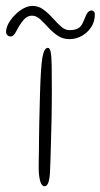

<svg xmlns="http://www.w3.org/2000/svg" viewBox="-72 -608 340 650"><path d="M78.5 22.5Q71.5 22.5 67 12.8Q62.5 3 60.8 -11Q59 -25 59 -38.5Q59 -50.5 59.2 -66.8Q59.5 -83 59.8 -103.2Q60 -123.5 60.2 -146Q60.5 -168.5 61 -193Q61.5 -217.5 62.2 -243Q63 -268.5 63.5 -293.5Q66 -380 71.5 -413Q77 -446 90 -446Q97 -446 99.8 -431.2Q102.5 -416.5 103 -385Q103.5 -353.5 103.5 -302.5Q103.5 -278 103.2 -252.2Q103 -226.5 102.5 -201Q102 -175.5 101.2 -151.5Q100.5 -127.5 100 -105.5Q99.5 -83.5 98.8 -65Q98 -46.5 97.5 -32.5Q97 -9.5 92.8 6.5Q88.5 22.5 78.5 22.5ZM-36 -484.5Q-42.5 -484.5 -47 -489Q-51.5 -493.5 -51.5 -500Q-51.5 -517.5 -37.5 -538Q-23.5 -558.5 -2.8 -573.2Q18 -588 38 -588Q58.5 -588 75.2 -575.5Q92 -563 106.2 -547Q120.5 -531 134.2 -518.5Q148 -506 163 -506Q182.5 -506 193.8 -512.8Q205 -519.5 213.5 -542.5Q220.5 -561.5 226 -567Q231.5 -572.5 238 -572.5Q242 -572.5 245.5 -569.2Q249 -566 249 -558.5Q249 -535 236.8 -516.2Q224.5 -497.5 205 -486.5Q185.5 -475.5 163.5 -475.5Q140.5 -475.5 123 -487.5Q105.5 -499.5 91.2 -515.2Q77 -531 63.8 -543Q50.5 -555 36 -555Q20 -555 7.5 -540.2Q-5 -525.5 -17 -502Q-21.5 -493.5 -26 -489Q-30.5 -484.5 -36 -484.5Z"/></svg>

Font: Gluten Thin Thin
Style: Regular
Weight: 250
Version: Version 1.300